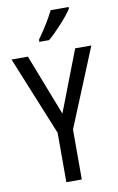

<svg xmlns="http://www.w3.org/2000/svg" viewBox="-102 -998 647 1052"><g transform="rotate(-10 222.0 -471.5)"><path d="M358 -934V-943H258C236 -898 202 -844 167 -795V-783H221C264 -819 333 -894 358 -934ZM223 -374 91 -714H0L179 -275V0H265V-278L444 -714H354Z"/></g></svg>

Font: Noto Sans Sinhala Condensed
Style: Regular
Weight: 400
Width: 3
Designer: Jelle Bosma - Monotype Design Team
Foundry: Monotype Imaging Inc.
Version: Version 2.006